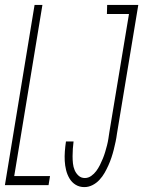

<svg xmlns="http://www.w3.org/2000/svg" viewBox="-30 -755 584 783"><path d="M314 8Q294 8 278.5 -1.5Q263 -11 253.5 -27Q244 -43 239.5 -61.5Q235 -80 234 -99Q233 -118 234.5 -138Q236 -158 239 -178H270Q268 -163 267 -148Q266 -133 266 -118Q266 -103 267.5 -88.5Q269 -74 274.5 -61Q280 -48 290.5 -38.5Q301 -29 316 -29Q330 -29 342 -37.5Q354 -46 362.5 -57.5Q371 -69 377.5 -82Q384 -95 389.5 -108.5Q395 -122 399 -135.5Q403 -149 406.5 -162.5Q410 -176 412 -189.5Q414 -203 416 -216L496 -698H406L407 -735H534L447 -210Q445 -194 441.5 -177.5Q438 -161 434 -145Q430 -129 424.5 -112.5Q419 -96 412 -80.5Q405 -65 396.5 -50Q388 -35 375.5 -21.5Q363 -8 347 0Q331 8 314 8ZM-10 0 111 -735H143L28 -37H174L168 0Z"/></svg>

Font: Iosevka SS18 Extralight
Style: Italic
Weight: 200
Italic angle: -9°
Monospace: yes
Designer: Belleve Invis
Foundry: Belleve Invis
Version: Version 25.1.1; ttfautohint (v1.8.4)